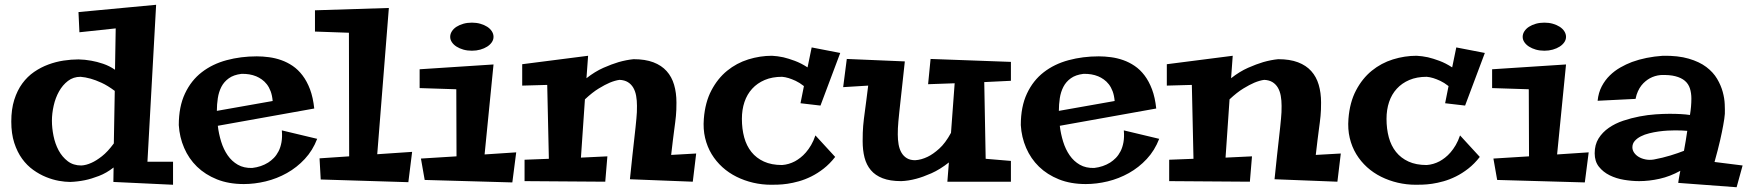

<svg xmlns="http://www.w3.org/2000/svg" viewBox="-20 -744 7263 798"><path d="M699.2 23.9 451.2 12.2 452.1 -47.9Q422.9 -24.9 391.1 -12.7Q359.4 -0.5 333 4.9Q301.8 11.2 272 12.2Q251 12.2 224.9 7.6Q198.7 2.9 171.6 -8.1Q144.5 -19 118.4 -37.6Q92.3 -56.2 72 -84Q51.8 -111.8 39.3 -150.1Q26.9 -188.5 26.9 -238.8Q26.9 -290 39.3 -329.3Q51.8 -368.7 72.8 -397.2Q93.8 -425.8 121.8 -445.1Q149.9 -464.4 180.9 -475.8Q211.9 -487.3 244.1 -492.2Q276.4 -497.1 306.2 -497.1Q332.5 -496.6 359.4 -491.7Q382.3 -487.8 408.4 -479Q434.6 -470.2 458 -454.1L460.9 -626L310.1 -609.9L306.2 -693.8L628.9 -724.1L592.8 -71.8H699.2ZM314.9 -424.8Q284.7 -424.8 262.5 -407.7Q240.2 -390.6 225.3 -364Q210.4 -337.4 203.1 -304.9Q195.8 -272.5 195.8 -242.2Q195.8 -211.9 202.4 -179.2Q209 -146.5 223.6 -119.1Q238.3 -91.8 261.5 -74Q284.7 -56.2 317.9 -56.2Q337.9 -57.1 360.4 -67.4Q379.4 -75.7 403.6 -94.5Q427.7 -113.3 453.1 -147.9L457 -366.2Q427.7 -388.2 402.1 -399.9Q376.5 -411.6 356.9 -417Q334 -423.3 314.9 -424.8Z M1298.3 -167Q1279.8 -118.7 1246.8 -83.3Q1213.9 -47.9 1172.4 -24.7Q1130.9 -1.5 1084.5 9.8Q1038.1 21 993.2 21Q930.7 21 881.8 1.5Q833 -18.1 798.8 -51.3Q764.6 -84.5 745.4 -129.2Q726.1 -173.8 723.1 -224.1Q723.1 -300.8 748.8 -355.2Q774.4 -409.7 818.6 -443.8Q862.8 -478 921.9 -493.9Q981 -509.8 1047.4 -509.8Q1071.8 -509.8 1097.9 -506.3Q1124 -502.9 1148.9 -494.1Q1173.8 -485.4 1196.5 -470Q1219.2 -454.6 1237.5 -430.4Q1255.9 -406.2 1268.6 -372.6Q1281.2 -338.9 1286.1 -293L885.3 -221.2Q889.2 -187.5 899.2 -155.3Q909.2 -123 926.3 -98.4Q943.4 -73.7 968.5 -59.3Q993.7 -44.9 1028.3 -45.9Q1065.9 -50.3 1094.7 -68.4Q1106.9 -76.2 1118.2 -87.6Q1129.4 -99.1 1137.7 -115.2Q1146 -131.3 1149.9 -152.8Q1153.8 -174.3 1151.4 -202.1ZM1113.3 -324.2Q1111.3 -347.2 1105 -364.3Q1098.6 -381.3 1089.1 -393.6Q1079.6 -405.8 1068.1 -413.8Q1056.6 -421.9 1044.9 -426.8Q1017.6 -438 983.4 -437Q951.2 -433.1 931.2 -418.7Q911.1 -404.3 900.1 -383.1Q889.2 -361.8 885.3 -335.9Q881.3 -310.1 881.3 -283.2Z M1692.9 -112.8 1677.2 13.2 1313 2 1308.1 -85.9 1431.2 -94.2 1430.2 -607.9 1289.1 -612.8V-701.2L1596.2 -710.9L1547.9 -103Z M2125.5 -110.8 2109.4 14.2 1745.1 3.9 1729.5 -85 1877.4 -94.2 1876.5 -373 1724.1 -377.9V-456.1L2031.2 -476.1L1994.1 -102.1ZM2031.2 -590.8Q2031.2 -579.1 2024.2 -568.6Q2017.1 -558.1 2004.9 -550.3Q1992.7 -542.5 1976.3 -537.8Q1960 -533.2 1941.4 -533.2Q1922.4 -533.2 1906 -537.8Q1889.6 -542.5 1877.4 -550.3Q1865.2 -558.1 1858.2 -568.6Q1851.1 -579.1 1851.1 -590.8Q1851.1 -603 1858.2 -614Q1865.2 -625 1877.4 -632.8Q1889.6 -640.6 1906 -645.3Q1922.4 -649.9 1941.4 -649.9Q1960 -649.9 1976.3 -645.3Q1992.7 -640.6 2004.9 -632.8Q2017.1 -625 2024.2 -614Q2031.2 -603 2031.2 -590.8Z M2504.4 -94.2 2495.6 11.2 2160.2 8.8V-80.1L2261.2 -84L2254.4 -391.1L2150.4 -388.2V-477.1L2424.3 -512.2L2417.5 -418.9Q2453.1 -446.8 2488 -462.2Q2522.9 -477.5 2550.8 -485.8Q2583.5 -495.1 2613.3 -498Q2661.6 -498 2695.6 -485.1Q2729.5 -472.2 2750.7 -448.5Q2772 -424.8 2781.7 -391.6Q2791.5 -358.4 2791.5 -317.9Q2791.5 -300.8 2791 -287.6Q2790.5 -274.4 2789.3 -262Q2788.1 -249.5 2786.4 -236.1Q2784.7 -222.7 2782.2 -204.1Q2779.8 -185.5 2776.6 -160.4Q2773.4 -135.3 2769.5 -100.1L2873.5 -106L2859.4 11.2L2598.1 1Q2604 -56.2 2608.4 -97.2Q2612.8 -138.2 2616.2 -167.2Q2619.6 -196.3 2621.6 -216.1Q2623.5 -235.8 2625 -250.7Q2626.5 -265.6 2627 -277.8Q2627.4 -290 2627.4 -304.2Q2627.4 -326.2 2624 -345.5Q2620.6 -364.7 2612.1 -379.4Q2603.5 -394 2589.6 -402.6Q2575.7 -411.1 2555.2 -412.1Q2536.6 -409.7 2514.2 -400.4Q2494.6 -392.1 2468.5 -376.2Q2442.4 -360.4 2411.1 -331.1L2394.5 -88.9Z M3451.2 -91.8Q3428.7 -63 3403.3 -43.2Q3377.9 -23.4 3351.8 -10.5Q3325.7 2.4 3300.3 9.5Q3274.9 16.6 3252.9 19.8Q3231 22.9 3213.4 23.4Q3195.8 23.9 3185.5 23.9Q3147 23.9 3110.4 15.4Q3073.7 6.8 3041.3 -9.3Q3008.8 -25.4 2982.4 -49.3Q2956.1 -73.2 2937.7 -103.5Q2919.4 -133.8 2910.6 -170.7Q2901.9 -207.5 2905.3 -250Q2910.6 -318.8 2936.8 -368.4Q2962.9 -418 3002.2 -450Q3041.5 -481.9 3090.1 -497.1Q3138.7 -512.2 3188.5 -512.2Q3210.9 -511.2 3235.8 -505.9Q3256.8 -501 3283.2 -491.2Q3309.6 -481.4 3336.4 -463.9L3353.5 -546.9L3472.2 -523.9L3390.1 -305.2L3307.1 -314.9L3321.3 -386.2Q3303.2 -400.4 3286.9 -408Q3270.5 -415.5 3257.8 -419.4Q3243.2 -423.8 3230.5 -424.8Q3189.5 -424.8 3158.4 -411.6Q3127.4 -398.4 3106.2 -375.2Q3085 -352.1 3074.2 -320.1Q3063.5 -288.1 3063.5 -250Q3063.5 -208.5 3073 -173.3Q3082.5 -138.2 3103 -112.5Q3123.5 -86.9 3155 -72.5Q3186.5 -58.1 3230.5 -58.1Q3258.3 -60.1 3284.2 -73.7Q3294.9 -79.6 3306.6 -88.6Q3318.4 -97.7 3329.6 -110.6Q3340.8 -123.5 3351.1 -140.9Q3361.3 -158.2 3369.1 -181.2Z M4181.6 11.2H3917.5L3923.8 -68.8Q3886.7 -39.6 3851.3 -23.9Q3815.9 -8.3 3788.1 -1Q3755.4 7.8 3725.6 8.8Q3679.2 8.8 3648.4 -3.2Q3617.7 -15.1 3599.4 -36.9Q3581.1 -58.6 3573.2 -89.1Q3565.4 -119.6 3565.4 -157.2Q3565.4 -177.2 3565.9 -192.4Q3566.4 -207.5 3567.6 -221.4Q3568.8 -235.4 3570.6 -250Q3572.3 -264.6 3575 -283.7Q3577.6 -302.7 3580.8 -327.9Q3584 -353 3588.4 -388.2L3484.4 -381.8L3499.5 -499L3740.7 -488.8Q3734.9 -434.6 3730.5 -394.8Q3726.1 -355 3722.9 -325.7Q3719.7 -296.4 3717.5 -275.9Q3715.3 -255.4 3713.9 -239.5Q3712.4 -223.6 3711.9 -211.2Q3711.4 -198.7 3711.4 -185.1Q3711.4 -163.1 3714.8 -143.6Q3718.3 -124 3726.8 -109.4Q3735.4 -94.7 3749.3 -86.4Q3763.2 -78.1 3783.7 -78.1Q3809.1 -79.6 3835.4 -92.3Q3857.9 -103 3883.5 -126Q3909.2 -148.9 3932.6 -191.9L3947.8 -397.9L3837.4 -394L3847.7 -499L4181.6 -486.8V-408.2L4070.8 -402.8L4076.7 -84L4181.6 -75.2Z M4797.9 -167Q4779.3 -118.7 4746.3 -83.3Q4713.4 -47.9 4671.9 -24.7Q4630.4 -1.5 4584 9.8Q4537.6 21 4492.7 21Q4430.2 21 4381.3 1.5Q4332.5 -18.1 4298.3 -51.3Q4264.2 -84.5 4244.9 -129.2Q4225.6 -173.8 4222.7 -224.1Q4222.7 -300.8 4248.3 -355.2Q4273.9 -409.7 4318.1 -443.8Q4362.3 -478 4421.4 -493.9Q4480.5 -509.8 4546.9 -509.8Q4571.3 -509.8 4597.4 -506.3Q4623.5 -502.9 4648.4 -494.1Q4673.3 -485.4 4696 -470Q4718.8 -454.6 4737.1 -430.4Q4755.4 -406.2 4768.1 -372.6Q4780.8 -338.9 4785.6 -293L4384.8 -221.2Q4388.7 -187.5 4398.7 -155.3Q4408.7 -123 4425.8 -98.4Q4442.9 -73.7 4468 -59.3Q4493.2 -44.9 4527.8 -45.9Q4565.4 -50.3 4594.2 -68.4Q4606.4 -76.2 4617.7 -87.6Q4628.9 -99.1 4637.2 -115.2Q4645.5 -131.3 4649.4 -152.8Q4653.3 -174.3 4650.9 -202.1ZM4612.8 -324.2Q4610.8 -347.2 4604.5 -364.3Q4598.1 -381.3 4588.6 -393.6Q4579.1 -405.8 4567.6 -413.8Q4556.2 -421.9 4544.4 -426.8Q4517.1 -438 4482.9 -437Q4450.7 -433.1 4430.7 -418.7Q4410.6 -404.3 4399.7 -383.1Q4388.7 -361.8 4384.8 -335.9Q4380.9 -310.1 4380.9 -283.2Z M5183.6 -94.2 5174.8 11.2 4839.4 8.8V-80.1L4940.4 -84L4933.6 -391.1L4829.6 -388.2V-477.1L5103.5 -512.2L5096.7 -418.9Q5132.3 -446.8 5167.2 -462.2Q5202.1 -477.5 5230 -485.8Q5262.7 -495.1 5292.5 -498Q5340.8 -498 5374.8 -485.1Q5408.7 -472.2 5429.9 -448.5Q5451.2 -424.8 5460.9 -391.6Q5470.7 -358.4 5470.7 -317.9Q5470.7 -300.8 5470.2 -287.6Q5469.7 -274.4 5468.5 -262Q5467.3 -249.5 5465.6 -236.1Q5463.9 -222.7 5461.4 -204.1Q5459 -185.5 5455.8 -160.4Q5452.6 -135.3 5448.7 -100.1L5552.7 -106L5538.6 11.2L5277.3 1Q5283.2 -56.2 5287.6 -97.2Q5292 -138.2 5295.4 -167.2Q5298.8 -196.3 5300.8 -216.1Q5302.7 -235.8 5304.2 -250.7Q5305.7 -265.6 5306.2 -277.8Q5306.6 -290 5306.6 -304.2Q5306.6 -326.2 5303.2 -345.5Q5299.8 -364.7 5291.3 -379.4Q5282.7 -394 5268.8 -402.6Q5254.9 -411.1 5234.4 -412.1Q5215.8 -409.7 5193.4 -400.4Q5173.8 -392.1 5147.7 -376.2Q5121.6 -360.4 5090.3 -331.1L5073.7 -88.9Z M6130.4 -91.8Q6107.9 -63 6082.5 -43.2Q6057.1 -23.4 6031 -10.5Q6004.9 2.4 5979.5 9.5Q5954.1 16.6 5932.1 19.8Q5910.2 22.9 5892.6 23.4Q5875 23.9 5864.7 23.9Q5826.2 23.9 5789.6 15.4Q5752.9 6.8 5720.5 -9.3Q5688 -25.4 5661.6 -49.3Q5635.3 -73.2 5616.9 -103.5Q5598.6 -133.8 5589.8 -170.7Q5581.1 -207.5 5584.5 -250Q5589.8 -318.8 5616 -368.4Q5642.1 -418 5681.4 -450Q5720.7 -481.9 5769.3 -497.1Q5817.9 -512.2 5867.7 -512.2Q5890.1 -511.2 5915 -505.9Q5936 -501 5962.4 -491.2Q5988.8 -481.4 6015.6 -463.9L6032.7 -546.9L6151.4 -523.9L6069.3 -305.2L5986.3 -314.9L6000.5 -386.2Q5982.4 -400.4 5966.1 -408Q5949.7 -415.5 5937 -419.4Q5922.4 -423.8 5909.7 -424.8Q5868.7 -424.8 5837.6 -411.6Q5806.6 -398.4 5785.4 -375.2Q5764.2 -352.1 5753.4 -320.1Q5742.7 -288.1 5742.7 -250Q5742.7 -208.5 5752.2 -173.3Q5761.7 -138.2 5782.2 -112.5Q5802.7 -86.9 5834.2 -72.5Q5865.7 -58.1 5909.7 -58.1Q5937.5 -60.1 5963.4 -73.7Q5974.1 -79.6 5985.8 -88.6Q5997.6 -97.7 6008.8 -110.6Q6020 -123.5 6030.3 -140.9Q6040.5 -158.2 6048.3 -181.2Z M6583 -110.8 6566.9 14.2 6202.6 3.9 6187 -85 6335 -94.2 6334 -373 6181.6 -377.9V-456.1L6488.8 -476.1L6451.7 -102.1ZM6488.8 -590.8Q6488.8 -579.1 6481.7 -568.6Q6474.6 -558.1 6462.4 -550.3Q6450.2 -542.5 6433.8 -537.8Q6417.5 -533.2 6398.9 -533.2Q6379.9 -533.2 6363.5 -537.8Q6347.2 -542.5 6335 -550.3Q6322.8 -558.1 6315.7 -568.6Q6308.6 -579.1 6308.6 -590.8Q6308.6 -603 6315.7 -614Q6322.8 -625 6335 -632.8Q6347.2 -640.6 6363.5 -645.3Q6379.9 -649.9 6398.9 -649.9Q6417.5 -649.9 6433.8 -645.3Q6450.2 -640.6 6462.4 -632.8Q6474.6 -625 6481.7 -614Q6488.8 -603 6488.8 -590.8Z M7222.7 -56.2 7197.8 34.2 6955.1 16.1Q6956.1 8.8 6957.5 0Q6959 -8.8 6960.4 -16.6Q6962.4 -25.4 6963.9 -34.2Q6921.4 -10.7 6877.9 -1Q6834.5 8.8 6793 8.8Q6762.7 8.8 6730 3.4Q6697.3 -2 6670.2 -15.4Q6643.1 -28.8 6625.5 -51Q6607.9 -73.2 6607.9 -106.9Q6607.9 -142.6 6624 -168.5Q6640.1 -194.3 6666.5 -212.6Q6692.9 -231 6726.3 -242.2Q6759.8 -253.4 6794.2 -260Q6828.6 -266.6 6861.3 -268.8Q6894 -271 6918.9 -271Q6945.3 -271 6966.3 -269.8Q6987.3 -268.6 7003.9 -266.1Q7009.8 -301.8 7009.8 -334Q7009.8 -357.4 7003.7 -376.5Q6997.6 -395.5 6982.7 -408.2Q6967.8 -420.9 6943.1 -427.2Q6918.5 -433.6 6881.8 -432.1Q6857.4 -429.7 6836.9 -418.5Q6828.1 -413.6 6819.1 -406.2Q6810.1 -398.9 6802 -388.7Q6793.9 -378.4 6787.6 -364.5Q6781.2 -350.6 6777.8 -333L6620.1 -325.2Q6623.5 -358.9 6637.2 -385Q6650.9 -411.1 6670.7 -430.4Q6690.4 -449.7 6714.4 -463.4Q6738.3 -477.1 6762.7 -486.3Q6820.3 -507.3 6891.1 -512.2Q6954.6 -513.2 6998.8 -500.2Q7043 -487.3 7071.8 -465.6Q7100.6 -443.8 7116.7 -416.5Q7132.8 -389.2 7140.1 -362.1Q7147.5 -335 7148.4 -310.8Q7149.4 -286.6 7148.9 -271Q7147.5 -252 7142.1 -223.1Q7137.7 -198.2 7129.2 -160.6Q7120.6 -123 7106 -70.8ZM6992.7 -200.2Q6981.4 -201.2 6968.3 -201.7Q6955.1 -202.1 6940.9 -202.1Q6928.7 -202.1 6910.9 -201.2Q6893.1 -200.2 6873.5 -197.5Q6854 -194.8 6834.5 -189.9Q6814.9 -185.1 6799.6 -177.2Q6784.2 -169.4 6774.4 -158.2Q6764.6 -147 6764.6 -131.8Q6764.6 -120.1 6771.7 -109.6Q6778.8 -99.1 6791 -91.8Q6803.2 -84.5 6819.6 -81.3Q6835.9 -78.1 6854 -81.1Q6890.6 -87.9 6923.1 -97.9Q6955.6 -107.9 6979 -117.2Q6982.9 -137.7 6986.3 -158.7Q6989.7 -179.7 6992.7 -200.2Z"/></svg>

Font: Peralta
Style: Regular
Weight: 400
Designer: Astigmatic (AOETI)
Foundry: Astigmatic (AOETI)
Version: Version 1.000